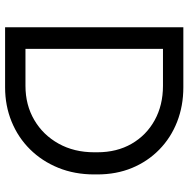

<svg xmlns="http://www.w3.org/2000/svg" viewBox="-13 -727 740 754"><g transform="rotate(90 357.0 -350.0)"><path d="M87 0V-700H323Q396 -700 458.5 -675.5Q521 -651 567.5 -605.5Q614 -560 639.5 -498.5Q665 -437 665 -362V-350Q665 -273 639 -209Q613 -145 566.5 -98Q520 -51 457.5 -25.5Q395 0 323 0ZM172 -44 137 -80H317Q392 -80 451 -114.5Q510 -149 544 -210Q578 -271 578 -350V-362Q578 -439 544.5 -497Q511 -555 452 -587.5Q393 -620 317 -620H137L172 -656Z"/></g></svg>

Font: SUSE
Style: Regular
Weight: 400
Designer: Rene Bieder
Foundry: SUSE
Version: Version 1.000